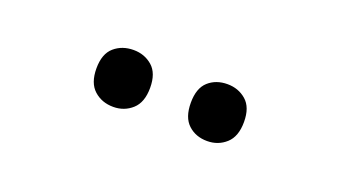

<svg xmlns="http://www.w3.org/2000/svg" viewBox="-27 -851 617 346"><g transform="rotate(20 281.0 -678.5)"><path d="M138 -679Q138 -707 153 -720Q168 -733 190 -733Q211 -733 226 -720Q241 -707 241 -679Q241 -651 226 -637.5Q211 -624 190 -624Q168 -624 153 -637.5Q138 -651 138 -679ZM319 -679Q319 -707 333.5 -720Q348 -733 370 -733Q391 -733 406 -720Q421 -707 421 -679Q421 -651 406 -637.5Q391 -624 370 -624Q348 -624 333.5 -637.5Q319 -651 319 -679Z"/></g></svg>

Font: Noto Sans Kannada SemiCondensed Medium
Style: Regular
Weight: 500
Width: 4
Designer: Jelle Bosma - Monotype Design Team
Foundry: Monotype Imaging Inc.
Version: Version 2.005; ttfautohint (v1.8.4.7-5d5b)